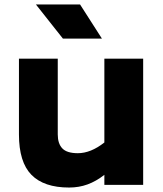

<svg xmlns="http://www.w3.org/2000/svg" viewBox="-20 -829 732 861"><path d="M65 0ZM622 -566V0H448V-45Q411 -16 372.5 -2Q334 12 290 12Q177 12 121 -45Q65 -102 65 -226V-566H239V-226Q239 -185 259.5 -163.5Q280 -142 329 -142Q387 -142 448 -190V-566ZM141 -809H339L437 -656H262Z"/></svg>

Font: Biryani Black
Style: Regular
Weight: 900
Designer: Dan Reynolds and Mathieu Reguer
Foundry: Dan Reynolds and Mathieu Reguer
Version: Version 1.004; ttfautohint (v1.1) -l 5 -r 5 -G 72 -x 0 -D la